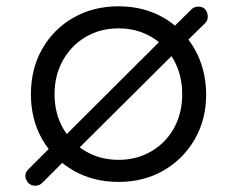

<svg xmlns="http://www.w3.org/2000/svg" viewBox="-20 -570 740 609"><path d="M92 19Q72 19 63.5 0.5Q55 -18 70 -33L144 -107L176 -129L506 -458L527 -481L586 -539Q595 -549 609 -549Q624 -549 631.5 -539.5Q639 -530 639 -517.5Q639 -505 631 -497L567 -434L547 -415L216 -86L191 -67L114 10Q105 19 92 19ZM356 7Q276 7 213 -29Q150 -65 114 -128Q78 -191 78 -271Q78 -352 114 -415Q150 -478 213 -514Q276 -550 356 -550Q436 -550 498.5 -514Q561 -478 597 -415Q633 -352 634 -271Q634 -191 597.5 -128Q561 -65 498.5 -29Q436 7 356 7ZM356 -63Q414 -63 460 -90Q506 -117 532 -164Q558 -211 558 -271Q558 -331 532 -378.5Q506 -426 460 -453Q414 -480 356 -480Q298 -480 252 -453Q206 -426 179.5 -378.5Q153 -331 153 -271Q153 -211 179.5 -164Q206 -117 252 -90Q298 -63 356 -63Z"/></svg>

Font: Comfortaa
Style: Regular
Weight: 400
Designer: Johan Aakerlund
Foundry: Johan Aakerlund
Version: Version 3.104; ttfautohint (v1.8.1.43-b0c9)